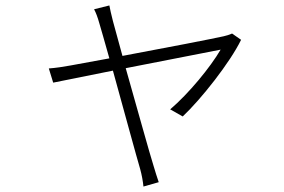

<svg xmlns="http://www.w3.org/2000/svg" viewBox="-20 -600 1040 704"><path d="M831 -477C822 -473 810 -469 800 -467C770 -460 580 -423 429 -395C412 -456 399 -505 394 -523C388 -548 383 -567 381 -580L325 -566C332 -553 338 -537 345 -512C350 -495 364 -447 381 -386C310 -373 254 -363 239 -360C211 -355 186 -351 159 -349L175 -297C200 -302 290 -320 394 -341C433 -200 482 -20 494 20C500 42 504 64 506 84L562 68C556 51 549 28 543 8C531 -29 481 -209 441 -350C598 -381 767 -414 789 -418C751 -353 672 -257 604 -199L650 -173C717 -236 823 -370 864 -454Z"/></svg>

Font: Noto Sans CJK Light
Style: Regular
Weight: 300
Designer: Ryoko NISHIZUKA (kana & ideographs); Paul D. Hunt (Latin, Greek & Cyrillic); Wenlong ZHANG (bopomofo); Sandoll Communica
Foundry: Adobe Systems Incorporated
Version: Version 1.000;PS 1;hotconv 1.0.78;makeotf.lib2.5.61930